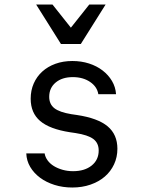

<svg xmlns="http://www.w3.org/2000/svg" viewBox="-20 -822 640 856"><path d="M97.2 -138Q98.4 -105.4 114.7 -77.8Q131 -50.2 158.6 -29.7Q186.2 -9.2 223.1 2.4Q260 14 302.4 14Q346.4 14 383.5 1.1Q420.6 -11.8 447.1 -34.6Q473.6 -57.4 488.5 -89.3Q503.4 -121.2 503.4 -158.8Q503.4 -222.4 459.7 -258.9Q416 -295.4 322.4 -309.4L297.8 -313Q245.4 -321.6 222.4 -339.6Q199.4 -357.6 199.4 -390.4Q199.4 -430 228.2 -454.1Q257 -478.2 304.6 -478.2Q349.8 -478.2 381.4 -456.9Q413 -435.6 418.4 -402H497.4Q495.2 -434 479.3 -460.9Q463.4 -487.8 437.4 -507.8Q411.4 -527.8 377 -538.9Q342.6 -550 302.6 -550Q261.2 -550 227.1 -537.6Q193 -525.2 168.5 -503Q144 -480.8 130.4 -449.9Q116.8 -419 116.8 -382Q116.8 -318.4 159.2 -282.4Q201.6 -246.4 292.2 -232.4L316.8 -228.8Q372.4 -220.2 396.2 -202.2Q420 -184.2 420 -151Q420 -109.2 388.7 -84Q357.4 -58.8 305.8 -58.8Q281 -58.8 259.1 -65Q237.2 -71.2 220.2 -81.6Q203.2 -92 192.4 -106.7Q181.6 -121.4 179 -138ZM251.8 -625.8H340.2L450.8 -801.8H378L296 -698.6L214 -801.8H141.2Z"/></svg>

Font: CommitMonoV142 ExtLt
Style: Regular
Weight: 200
Monospace: yes
Designer: Eigil Nikolajsen
Foundry: Eigil Nikolajsen
Version: Version 1.142